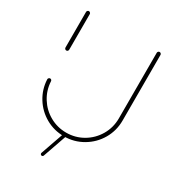

<svg xmlns="http://www.w3.org/2000/svg" viewBox="-158 -611 747 823"><g transform="rotate(30 215.5 -200.0)"><path d="M40.7 -323.7Q37 -323.7 34.3 -326.5Q31.5 -329.3 31.5 -333V-509.3Q31.5 -513 34.3 -515.7Q37 -518.5 40.7 -518.5Q44.4 -518.5 47.2 -515.7Q50 -513 50 -509.3V-333Q50 -329.3 47.4 -326.5Q44.8 -323.7 40.7 -323.7ZM390.7 -518.5Q394.4 -518.5 397.2 -515.7Q400 -513 400 -509.3V-184.4Q400 -134.1 375.4 -91.9Q350.7 -49.6 308.3 -24.8Q265.9 0 215.9 0Q167 0 125.7 -23.3Q84.4 -46.7 59.3 -87Q34.1 -127.4 31.9 -175.6Q31.5 -179.3 34.3 -182.4Q37 -185.6 41.1 -185.6Q44.8 -185.6 47.4 -183Q50 -180.4 50 -176.7Q52.2 -133.3 74.8 -97Q97.4 -60.7 134.8 -39.6Q172.2 -18.5 215.9 -18.5Q261.1 -18.5 299.1 -40.7Q337 -63 359.3 -101.1Q381.5 -139.3 381.5 -184.4V-509.3Q381.5 -513 384.3 -515.7Q387 -518.5 390.7 -518.5ZM168.1 109.3 210.4 -11.5Q211.1 -13.7 213.1 -15.2Q215.2 -16.7 217.8 -16.7Q221.9 -16.7 224.1 -13.1Q226.3 -9.6 224.8 -6.3L182.6 114.4Q181.9 116.7 179.8 118.1Q177.8 119.6 175.2 119.6Q171.1 119.6 168.9 116.1Q166.7 112.6 168.1 109.3Z"/></g></svg>

Font: 26F Galaxy Sans Hairline
Style: Regular
Weight: 50
Designer: C₂₉H₂₅N₃O₅
Version: Version 1.100